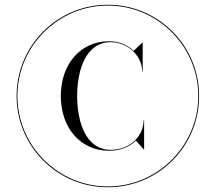

<svg xmlns="http://www.w3.org/2000/svg" viewBox="-20 -780 910 810"><path d="M50 -375C50 -162 222 10 435 10C648 10 820 -162 820 -375C820 -588 648 -760 435 -760C222 -760 50 -588 50 -375ZM53.5 -375C53.5 -585 225 -756.5 435 -756.5C645 -756.5 816.5 -585 816.5 -375C816.5 -165 645 6.5 435 6.5C225 6.5 53.5 -165 53.5 -375ZM588 -273H586C585.5 -206 529.5 -148 446.5 -148C342 -148 305.5 -266 305.5 -375C305.5 -484 342 -602 446.5 -602C514.5 -602 579.5 -550 580 -477H582V-600H580L544 -565.5C518 -590.5 481 -606 440.5 -606C319 -606 236.5 -509 236.5 -375C236.5 -241 319 -144 440.5 -144C487.5 -144 527 -160.5 553.5 -187L586 -150H588Z"/></svg>

Font: Bodoni* 48pt
Style: Regular
Weight: 400
Version: Version 2.3